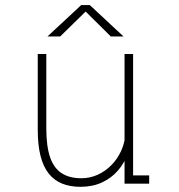

<svg xmlns="http://www.w3.org/2000/svg" viewBox="-20 -708 690 740"><path d="M290 12Q250.5 12 219.8 -0.2Q189 -12.5 168 -38.8Q147 -65 136.2 -107Q125.5 -149 125.5 -208V-500H158.5V-213Q158.5 -144.5 173 -102.2Q187.5 -60 217.5 -40.5Q247.5 -21 294 -21Q326 -21 355.8 -34.2Q385.5 -47.5 409.2 -71.5Q433 -95.5 447.5 -127.8Q462 -160 463.5 -198H487Q487 -156.5 473.8 -118.8Q460.5 -81 435.2 -51.5Q410 -22 373.5 -5Q337 12 290 12ZM460 0V-90.5V-500H493V-17L478 -32H555V0ZM163 -567.5 293 -688.5H326L456 -567.5H407L310 -663.5L212 -567.5Z"/></svg>

Font: Trispace Thin
Style: Regular
Weight: 100
Designer: Tyler Finck
Foundry: Etcetera Type Company
Version: Version 1.210